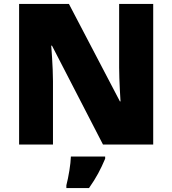

<svg xmlns="http://www.w3.org/2000/svg" viewBox="-20 -734 875 975"><path d="M249 -322C249 -395 240 -504 240 -502H244L503 0H758V-714H585V-391C585 -325 592 -221 592 -219H589L330 -714H77V0H249ZM514 61H340C339 99 328 165 317 207V221H432C470 167 491 126 514 72Z"/></svg>

Font: Noto Sans UI Black
Style: Regular
Weight: 900
Designer: Monotype Design Team
Foundry: Monotype Imaging Inc.
Version: Version 1.901